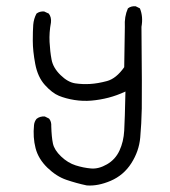

<svg xmlns="http://www.w3.org/2000/svg" viewBox="-20 -551 540 609"><path d="M254.9 37.1Q222.7 30.3 190.9 19.5Q159.2 8.8 130.4 -19Q101.6 -46.9 92.8 -81.1Q84 -115.2 87.9 -154.3Q88.9 -165 95.7 -173.8Q106.4 -182.6 122.1 -181.6L135.7 -174.8Q143.6 -165 142.6 -150.4Q143.6 -116.2 147.9 -95.7Q152.3 -75.2 173.8 -54.7Q195.3 -34.2 220.2 -26.4Q245.1 -18.6 269 -16.6Q293 -14.6 319.3 -29.8Q345.7 -44.9 358.9 -73.2Q372.1 -101.6 374 -136.7Q376 -171.9 377.9 -260.7Q350.6 -248 324.2 -241.2Q297.9 -234.4 270.5 -231.9Q243.2 -229.5 215.8 -233.9Q188.5 -238.3 167 -247.1Q145.5 -255.9 122.6 -281.2Q99.6 -306.6 91.8 -348.1Q84 -389.6 84 -421.4Q84 -453.1 85.4 -472.2Q86.9 -491.2 95.7 -507.8Q105.5 -515.6 120.1 -514.6L134.8 -507.8Q143.6 -496.1 141.6 -479.5Q135.7 -448.2 137.2 -418Q138.7 -387.7 143.6 -361.8Q148.4 -335.9 171.9 -313Q195.3 -290 218.8 -286.6Q242.2 -283.2 266.1 -284.7Q290 -286.1 319.3 -293.9Q348.6 -301.8 374 -337.9L376 -465.8Q374 -498 385.7 -524.4Q395.5 -532.2 410.2 -531.2L423.8 -524.4Q434.6 -498 428.7 -465.8Q430.7 -254.9 429.7 -206.5Q428.7 -158.2 424.8 -114.7Q420.9 -71.3 396.5 -33.2Q372.1 4.9 331.1 22.5Q290 40 254.9 37.1Z"/></svg>

Font: JasonHandwriting2
Style: Regular
Weight: 400
Version: Version 1.05.10